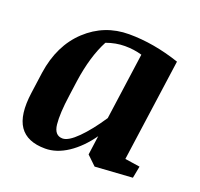

<svg xmlns="http://www.w3.org/2000/svg" viewBox="-102 -654 810 777"><g transform="rotate(20 303.5 -265.5)"><path d="M218.8 -51.8Q243.7 -51.8 282.5 -90.6Q321.3 -129.4 362.8 -191.9L402.8 -479.5Q368.2 -489.7 329.1 -489.7Q290 -489.7 249.5 -475.1Q210.4 -401.4 194.3 -289.1L185.5 -225.1Q173.8 -143.6 178.7 -97.7Q183.6 -51.8 218.8 -51.8ZM166.5 10.7Q88.4 10.7 56.2 -36.4Q23.9 -83.5 37.6 -182.1L50.3 -273.9Q68.4 -397 145.5 -468.8Q222.7 -540.5 328.6 -540.5Q434.6 -540.5 547.9 -502.4L486.3 -61L550.8 -51.3L541 0L379.9 10.7L340.3 -27.3L351.6 -109.9Q311.5 -53.2 263.2 -21.2Q214.8 10.7 166.5 10.7Z"/></g></svg>

Font: NoticiaText-BoldItalic
Style: Bold Italic
Weight: 700
Italic angle: -8°
Designer: JM Sole
Foundry: JM Sole
Version: Version 1.003